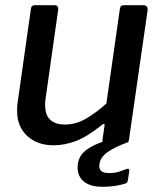

<svg xmlns="http://www.w3.org/2000/svg" viewBox="-20 -550 623 740"><path d="M187 10Q124 10 85 -26Q46 -62 46 -122Q46 -129 46 -135.5Q46 -142 47 -148L99 -515Q100 -524 104 -527Q108 -530 116 -530H190Q198 -530 202 -525Q206 -520 204 -511L155 -165Q154 -160 154 -154.5Q154 -149 154 -145Q154 -106 174 -88Q194 -70 230 -70Q272 -70 311 -92.5Q350 -115 390 -151L442 -516Q444 -525 447.5 -527.5Q451 -530 461 -530H533Q541 -530 545.5 -525Q550 -520 549 -511L477 -11Q476 -5 474 -2.5Q472 0 465 0H387Q382 0 378 -2.5Q374 -5 375 -12L383 -66Q384 -71 381 -72Q378 -73 372 -68Q316 -23 272.5 -6.5Q229 10 187 10ZM280 83Q282 64 293 48Q304 32 328.5 17.5Q353 3 395 -10L473 -2Q417 19 391.5 38.5Q366 58 363 84Q361 100 369.5 108.5Q378 117 401 117Q423 117 439.5 111.5Q456 106 466 102Q473 99 476 101.5Q479 104 478 111L473 144Q472 149 470 152.5Q468 156 464 157Q450 162 426.5 166Q403 170 376 170Q324 170 299.5 146.5Q275 123 280 83Z"/></svg>

Font: Libre Franklin Thin Medium
Style: Italic
Weight: 500
Italic angle: -8°
Version: Version 3.000